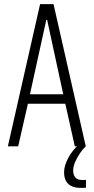

<svg xmlns="http://www.w3.org/2000/svg" viewBox="-20 -708 453 929"><path d="M18 0 174 -688H239L395 0H342L296 -206H115L68 0ZM125 -252H286L208 -612H204ZM369 201Q341 201 323 191Q305 181 297.5 164Q290 147 290 126Q290 94 310 56.5Q330 19 363 -10L395 0Q380 14 366.5 34Q353 54 343.5 76Q334 98 334 118Q334 137 344 150Q354 163 379 163Q382 163 386 163Q390 163 396 162V200Q388 201 382.5 201Q377 201 369 201Z"/></svg>

Font: Saira ExtraCondensed Light
Style: Regular
Weight: 300
Width: 2
Designer: Hector Gatti with collaboration of the Omnibus-Type team
Foundry: Omnibus-Type
Version: Version 1.101